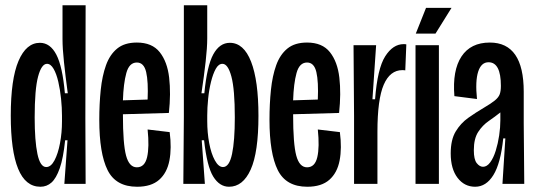

<svg xmlns="http://www.w3.org/2000/svg" viewBox="-20 -700 2042 731"><path d="M134 11Q77 11 49 -57.5Q21 -126 21 -260Q21 -399 50.5 -468Q80 -537 132 -537Q171 -537 194.5 -492Q218 -447 227 -345H238Q229 -412 223.5 -464Q218 -516 218 -551V-680H306L305 -251L306 0H225L237 -166H228Q221 -98 207.5 -59.5Q194 -21 176 -5Q158 11 134 11ZM156 -64Q174 -64 187.5 -89.5Q201 -115 208.5 -155Q216 -195 216 -238V-259Q216 -290 212.5 -324Q209 -358 202 -388.5Q195 -419 184 -438Q173 -457 159 -457Q138 -457 125 -408.5Q112 -360 112 -253Q112 -164 122.5 -114Q133 -64 156 -64Z M502 11Q421 11 389.5 -52.5Q358 -116 358 -244Q358 -304 363.5 -357.5Q369 -411 383.5 -451.5Q398 -492 426 -515Q454 -538 501 -538Q559 -538 588 -501.5Q617 -465 624 -404.5Q631 -344 623 -270L448 -265V-263Q448 -152 460 -107.5Q472 -63 501 -63Q531 -63 540 -101.5Q549 -140 542 -207L626 -197Q634 -136 625 -89Q616 -42 586 -15.5Q556 11 502 11ZM501 -462Q472 -462 461 -422Q450 -382 448 -318L542 -321Q545 -389 536.5 -425.5Q528 -462 501 -462Z M852 11Q816 11 792 -27.5Q768 -66 757 -166H748L760 0H678L680 -254V-680H769V-554Q769 -519 763 -465.5Q757 -412 747 -345H758Q768 -449 792 -493Q816 -537 855 -537Q908 -537 936 -465Q964 -393 964 -259Q964 -120 934.5 -54.5Q905 11 852 11ZM829 -64Q853 -64 863.5 -114Q874 -164 874 -253Q874 -360 861 -408.5Q848 -457 827 -457Q812 -457 801.5 -438Q791 -419 783.5 -389Q776 -359 772.5 -324.5Q769 -290 769 -260V-239Q769 -195 776.5 -155Q784 -115 798 -89.5Q812 -64 829 -64Z M1150 11Q1069 11 1037.5 -52.5Q1006 -116 1006 -244Q1006 -304 1011.5 -357.5Q1017 -411 1031.5 -451.5Q1046 -492 1074 -515Q1102 -538 1149 -538Q1207 -538 1236 -501.5Q1265 -465 1272 -404.5Q1279 -344 1271 -270L1096 -265V-263Q1096 -152 1108 -107.5Q1120 -63 1149 -63Q1179 -63 1188 -101.5Q1197 -140 1190 -207L1274 -197Q1282 -136 1273 -89Q1264 -42 1234 -15.5Q1204 11 1150 11ZM1149 -462Q1120 -462 1109 -422Q1098 -382 1096 -318L1190 -321Q1193 -389 1184.5 -425.5Q1176 -462 1149 -462Z M1328 0V-259L1326 -528H1412L1398 -322H1408Q1417 -439 1446.5 -485.5Q1476 -532 1517 -532Q1524 -532 1527 -531L1523 -432Q1519 -433 1512 -433Q1465 -433 1441 -377.5Q1417 -322 1417 -198V0Z M1562 0V-528H1651V0ZM1638 -572H1563L1602 -670H1699Z M1789 11Q1748 11 1722 -23Q1696 -57 1696 -116Q1696 -168 1715 -199.5Q1734 -231 1763 -251.5Q1792 -272 1821 -289Q1850 -306 1864 -317.5Q1878 -329 1882.5 -341Q1887 -353 1887 -373Q1887 -463 1840 -463Q1812 -463 1800.5 -427Q1789 -391 1796 -323L1710 -334Q1702 -432 1737 -485Q1772 -538 1845 -538Q1974 -538 1974 -351V-231Q1975 -174 1975 -115.5Q1975 -57 1976 0H1893Q1896 -43 1898.5 -86.5Q1901 -130 1904 -173H1896Q1886 -78 1858.5 -33.5Q1831 11 1789 11ZM1819 -65Q1834 -65 1846.5 -82Q1859 -99 1867.5 -126.5Q1876 -154 1880.5 -184.5Q1885 -215 1885 -242V-272Q1865 -256 1841 -239.5Q1817 -223 1800.5 -197.5Q1784 -172 1784 -128Q1784 -93 1795 -79Q1806 -65 1819 -65Z"/></svg>

Font: Bricolage Grotesque 96pt Condensed
Style: Regular
Weight: 400
Width: 3
Designer: Mathieu Triay
Foundry: Atelier Triay
Version: Version 1.001; ttfautohint (v1.8.4.7-5d5b);gftools[0.9.33.de